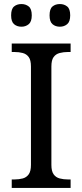

<svg xmlns="http://www.w3.org/2000/svg" viewBox="-20 -929 407 949"><path d="M38 0V-42H51Q74 -42 92.5 -47Q111 -52 122 -67.5Q133 -83 133 -114V-600Q133 -632 122 -647Q111 -662 92.5 -667Q74 -672 51 -672H38V-714H329V-672H316Q294 -672 275 -667Q256 -662 245 -647Q234 -632 234 -600V-114Q234 -83 245 -67.5Q256 -52 275 -47Q294 -42 316 -42H329V0ZM276 -797Q254 -797 239.5 -809.5Q225 -822 225 -853Q225 -885 239.5 -897Q254 -909 276 -909Q297 -909 312 -897Q327 -885 327 -853Q327 -822 312 -809.5Q297 -797 276 -797ZM86 -797Q64 -797 49.5 -809.5Q35 -822 35 -853Q35 -885 49.5 -897Q64 -909 86 -909Q107 -909 122 -897Q137 -885 137 -853Q137 -822 122 -809.5Q107 -797 86 -797Z"/></svg>

Font: Noto Serif Lao
Style: Regular
Weight: 400
Designer: Monotype Design Team
Foundry: Monotype Imaging Inc.
Version: Version 2.003